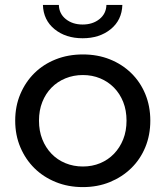

<svg xmlns="http://www.w3.org/2000/svg" viewBox="-20 -757 675 783"><path d="M42 -265Q42 -324 63 -373.5Q84 -423 120.5 -459Q157 -495 207.5 -515Q258 -535 318 -535Q378 -535 428 -515Q478 -495 515 -459Q552 -423 572.5 -373.5Q593 -324 593 -265Q593 -206 572.5 -156.5Q552 -107 515 -71Q478 -35 428 -14.5Q378 6 318 6Q258 6 207.5 -14.5Q157 -35 120.5 -71Q84 -107 63 -156.5Q42 -206 42 -265ZM496 -265Q496 -307 482.5 -341Q469 -375 445 -399.5Q421 -424 388.5 -437.5Q356 -451 318 -451Q280 -451 247 -437.5Q214 -424 190 -399.5Q166 -375 152.5 -341Q139 -307 139 -265Q139 -223 152.5 -189Q166 -155 190 -130Q214 -105 247 -91.5Q280 -78 318 -78Q356 -78 388.5 -91.5Q421 -105 445 -130Q469 -155 482.5 -189Q496 -223 496 -265ZM155 -737H220Q221 -701 248.5 -679Q276 -657 317 -657Q358 -657 385.5 -679Q413 -701 414 -737H479Q477 -675 431.5 -638Q386 -601 317 -601Q248 -601 202.5 -638Q157 -675 155 -737Z"/></svg>

Font: CMG Sans Medium
Style: Regular
Weight: 500
Designer: Julieta Ulanovsky
Foundry: Julieta Ulanovsky
Version: Version 7.200